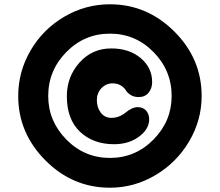

<svg xmlns="http://www.w3.org/2000/svg" viewBox="-20 -760 1026 896"><path d="M493 116Q606 116 705 57.5Q804 -1 862.5 -100Q921 -199 921 -312Q921 -486 793.5 -613Q666 -740 493 -740Q379 -740 280 -682Q181 -624 123 -525Q65 -426 65 -312Q65 -139 192 -11.5Q319 116 493 116ZM205 -312Q205 -431 289.5 -517Q374 -603 493 -603Q612 -603 696.5 -517Q781 -431 781 -312Q781 -195 696.5 -109Q612 -23 493 -23Q374 -23 289.5 -109Q205 -195 205 -312ZM512 -87Q579 -87 625.5 -120Q672 -153 676 -196Q678 -224 663.5 -242Q649 -260 622 -260Q597 -260 566.5 -235Q536 -210 500 -210Q469 -210 450.5 -234Q432 -258 432 -293Q432 -326 453.5 -348.5Q475 -371 505 -371Q528 -371 544 -361Q560 -351 567 -339Q574 -327 589.5 -317Q605 -307 627 -307Q657 -307 673.5 -327.5Q690 -348 690 -377Q690 -444 636.5 -489Q583 -534 499 -534Q410 -534 351 -468Q292 -402 292 -311Q292 -203 353.5 -145Q415 -87 512 -87Z"/></svg>

Font: Cherry Bomb
Style: Regular
Weight: 400
Designer: satsuyako
Foundry: satsuyako
Version: Version 4.0